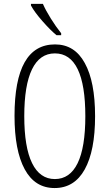

<svg xmlns="http://www.w3.org/2000/svg" viewBox="-20 -951 560 981"><path d="M138.2 -931.2H199.2Q213.4 -898.4 239.3 -856.9Q265.1 -815.4 292.5 -781.2V-771H269Q238.3 -795.9 197.3 -842.5Q156.2 -889.2 138.2 -922.9ZM261.2 -724.1Q361.3 -724.1 413.1 -628.9Q465.8 -534.2 465.8 -357.2Q465.8 -180.2 412.8 -85.2Q359.9 9.8 259 9.8Q158.2 9.8 106.2 -86.2Q54.2 -182.1 54.2 -358.9Q54.2 -724.1 261.2 -724.1ZM416 -357.2Q416 -516.6 377 -597.4Q337.9 -678.2 260.5 -678.2Q183.1 -678.2 143.6 -596.9Q104 -515.6 104 -357.4Q104 -199.2 143.8 -117.7Q183.6 -36.1 260.3 -36.1Q336.9 -36.1 376.5 -116.9Q416 -197.8 416 -357.2Z"/></svg>

Font: Open Sans Hebrew Condensed Light
Style: Regular
Weight: 300
Width: 3
Foundry: Ascender Corporation, Yanek Iontef
Version: Version 2.001;PS 002.001;hotconv 1.0.70;makeotf.lib2.5.58329